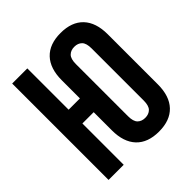

<svg xmlns="http://www.w3.org/2000/svg" viewBox="-194 -843 986 986"><g transform="rotate(-45 299.5 -350.0)"><path d="M232 -300H150V0H40V-700H150V-400H232V-532Q232 -617 275 -662.5Q318 -708 399 -708Q480 -708 523 -662.5Q566 -617 566 -532V-168Q566 -83 523 -37.5Q480 8 399 8Q318 8 275 -37.5Q232 -83 232 -168ZM342 -161Q342 -123 357.5 -107.5Q373 -92 399 -92Q425 -92 440.5 -107.5Q456 -123 456 -161V-539Q456 -577 440.5 -592.5Q425 -608 399 -608Q373 -608 357.5 -592.5Q342 -577 342 -539Z"/></g></svg>

Font: SVN-Bebas Neue
Style: Bold
Weight: 700
Designer: Ryoichi Tsunekawa
Foundry: Ryoichi Tsunekawa
Version: Version 1.300; ttfautohint (v1.7.9-c794)